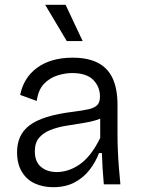

<svg xmlns="http://www.w3.org/2000/svg" viewBox="-20 -767 588 799"><path d="M201 12Q159 12 125 -3.5Q91 -19 71 -52Q51 -85 51 -134Q51 -169 63.5 -197Q76 -225 103 -245.5Q130 -266 175 -280Q220 -294 285 -302Q325 -307 349 -312.5Q373 -318 384.5 -329.5Q396 -341 396 -365Q396 -406 368 -434.5Q340 -463 280 -463Q251 -463 219 -453Q187 -443 163 -418Q139 -393 133 -347L64 -372Q71 -407 88 -435Q105 -463 133 -484Q161 -505 198.5 -516Q236 -527 282 -527Q345 -527 386.5 -506Q428 -485 448.5 -441.5Q469 -398 469 -330V-207Q469 -177 470.5 -140.5Q472 -104 475 -67.5Q478 -31 481 0H412Q409 -34 407 -66Q405 -98 404 -130H392Q378 -93 353 -60.5Q328 -28 290.5 -8Q253 12 201 12ZM217 -51Q239 -51 263 -58.5Q287 -66 311 -82.5Q335 -99 356.5 -126.5Q378 -154 397 -193V-298L425 -293Q409 -276 381.5 -267.5Q354 -259 320 -254Q286 -249 251.5 -243Q217 -237 188.5 -225.5Q160 -214 142.5 -193.5Q125 -173 125 -137Q125 -94 150.5 -72.5Q176 -51 217 -51ZM258 -596 168 -747H253L324 -596Z"/></svg>

Font: Bricolage Grotesque 96pt ExtraBold Light
Style: Regular
Weight: 300
Version: Version 1.001;gftools[0.9.33.dev8+g029e19f]